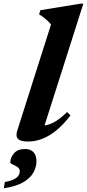

<svg xmlns="http://www.w3.org/2000/svg" viewBox="-80 -736 460 1016"><path d="M190 -606.5Q181.5 -617 172.2 -625.8Q163 -634.5 152 -643Q141 -651.5 127 -660L133.5 -682L345.5 -716.5H361L145 -38.5L121.5 -71Q146.5 -69 170.8 -75.2Q195 -81.5 220.5 -98Q246 -114.5 275 -143L293 -125.5Q254.5 -75 216.2 -44.5Q178 -14 141.2 -0.5Q104.5 13 69.5 13Q29 13 15.2 -1Q1.5 -15 12 -47ZM-25.5 123.5Q-25.5 97.5 -5.8 75Q14 52.5 52.5 52.5Q81 52.5 97 69Q113 85.5 113 117Q113 148.5 96.2 178Q79.5 207.5 41.5 229.2Q3.5 251 -59.5 260L-54.5 227Q-23 221.5 -6 212.5Q11 203.5 17.8 193Q24.5 182.5 24.5 171Q24.5 155.5 12 147.5Q-0.5 139.5 -13 134.2Q-25.5 129 -25.5 123.5Z"/></svg>

Font: Newsreader 24pt
Style: Bold Italic
Weight: 700
Italic angle: -17°
Designer: Hugues Gentile
Foundry: Production Type
Version: Version 1.003